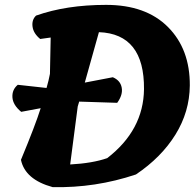

<svg xmlns="http://www.w3.org/2000/svg" viewBox="-20 -768 804 788"><path d="M128 -704Q252 -748 415.5 -748Q579 -748 669.5 -657Q760 -566 759 -417Q758 -309 700 -215.5Q642 -122 538 -52Q371 4 196 0Q83 -31 66 -112Q125 -254 147 -324L67 -309Q33 -337 31 -368.5Q29 -400 53 -420L171 -407Q180 -438 185 -465L188 -614L145 -608Q117 -631 113.5 -659Q110 -687 128 -704ZM299 -331 268 -93Q360 -98 420 -119Q569 -234 571 -402Q573 -629 386 -636Q346 -492 328 -429L443 -451Q474 -438 479.5 -408.5Q485 -379 461 -346L305 -351Z"/></svg>

Font: Tillana
Style: Bold
Weight: 700
Designer: Lipi Raval (Devanagari, Latin), Jonny Pinhorn (Latin)
Foundry: Indian Type Foundry
Version: Version 2.002;PS 1.0;hotconv 1.0.79;makeotf.lib2.5.61930; tt